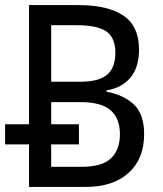

<svg xmlns="http://www.w3.org/2000/svg" viewBox="-20 -734 640 754"><path d="M546 -207Q546 -110 485 -55Q424 0 317 0H94V-167H0V-246H94V-714H288Q404 -714 465 -672.5Q526 -631 526 -539Q526 -470 492.5 -429.5Q459 -389 398 -379V-374Q467 -361 506.5 -323Q546 -285 546 -207ZM181 -413H295Q368 -413 400.5 -440.5Q433 -468 433 -527Q433 -585 398.5 -610Q364 -635 281 -635H181ZM451 -207Q451 -268 415 -300.5Q379 -333 295 -333H181V-246H290V-167H181V-79H301Q381 -79 416 -112.5Q451 -146 451 -207Z"/></svg>

Font: Noto Sans Mono UI
Style: Regular
Weight: 400
Monospace: yes
Designer: Monotype Design team
Foundry: Monotype Imaging Inc.
Version: Version 1.000